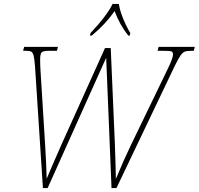

<svg xmlns="http://www.w3.org/2000/svg" viewBox="-20 -951 1005 971"><path d="M157 -617Q154 -654 150 -669.5Q146 -685 138.5 -689.5Q131 -694 113 -694H97L102 -714H273L268 -694H229Q199 -694 191 -686.5Q183 -679 183 -651Q183 -620 185 -592L208 -222Q214 -129 216 -47Q234 -91 290 -218L511 -708H540L561 -222Q565 -109 566 -46Q606 -143 642 -217L830 -606Q855 -658 855 -675Q855 -688 847 -691Q839 -694 806 -694H777L782 -714H965L960 -694H950Q926 -694 915 -690Q904 -686 893 -670.5Q882 -655 863 -616L569 0H544L517 -659L221 0H197ZM438 -784Q524 -876 549 -931H581Q586 -898 602.5 -857.5Q619 -817 639 -784L636 -771H629Q584 -827 560 -895Q534 -859 507.5 -830.5Q481 -802 444 -771H435Z"/></svg>

Font: Noto Serif NarrowThin
Style: Italic
Weight: 250
Width: 4
Italic angle: -12°
Designer: Monotype Design Team
Foundry: Monotype Imaging Inc.
Version: Version 1.001